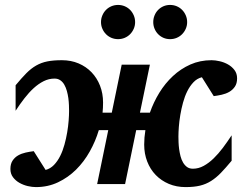

<svg xmlns="http://www.w3.org/2000/svg" viewBox="-20 -743 998 775"><path d="M937 -426.8Q937 -406.2 928 -393.1Q918.9 -379.9 905.3 -372.1Q891.6 -364.3 874.8 -360.6Q857.9 -356.9 842.8 -355L794.9 -431.2Q775.4 -426.3 761 -411.1Q746.6 -396 736.1 -375Q725.6 -354 718.8 -328.9Q711.9 -303.7 707.8 -278.8Q703.6 -253.9 701.9 -231.2Q700.2 -208.5 700.2 -191.9Q700.2 -182.1 700.7 -168.7Q701.2 -155.3 703.1 -140.9Q705.1 -126.5 708.7 -112.3Q712.4 -98.1 719 -86.9Q725.6 -75.7 735.1 -68.8Q744.6 -62 758.8 -62Q781.2 -62 802.2 -73.5Q823.2 -85 842.5 -103.8Q861.8 -122.6 879.9 -146.7Q897.9 -170.9 915 -196.8V-94.2Q891.1 -65.4 871.8 -45.4Q852.5 -25.4 832 -12.5Q811.5 0.5 787.4 6.3Q763.2 12.2 729 12.2Q692.4 12.2 661.6 -0.7Q630.9 -13.7 608.6 -36.6Q586.4 -59.6 574.2 -91.1Q562 -122.6 562 -159.2Q562 -173.3 563.2 -188.2Q564.5 -203.1 566.9 -217.8H529.8L484.9 0H372.1L417 -217.8H378.9Q365.7 -173.3 342.5 -131.8Q319.3 -90.3 287.1 -58.3Q254.9 -26.4 214.1 -7.1Q173.3 12.2 125 12.2Q109.9 12.2 92 8.1Q74.2 3.9 58.6 -4.9Q43 -13.7 32.5 -27.6Q22 -41.5 22 -61Q22 -81.5 30.8 -94.7Q39.6 -107.9 53.2 -115.7Q66.9 -123.5 83.7 -127.2Q100.6 -130.9 116.2 -132.8L164.1 -57.1Q183.1 -62 197.8 -77.1Q212.4 -92.3 222.9 -113.3Q233.4 -134.3 240.2 -159.2Q247.1 -184.1 251.2 -208.7Q255.4 -233.4 257.1 -256.1Q258.8 -278.8 258.8 -294.9Q258.8 -304.7 258.3 -318.4Q257.8 -332 255.9 -346.7Q253.9 -361.3 250 -375.5Q246.1 -389.6 239.7 -400.9Q233.4 -412.1 223.6 -418.9Q213.9 -425.8 200.2 -425.8Q177.2 -425.8 156.2 -415.3Q135.3 -404.8 116 -387.2Q96.7 -369.6 78.4 -345.9Q60.1 -322.3 43 -295.9V-398.9Q66.9 -427.7 86.2 -447.3Q105.5 -466.8 126 -478.5Q146.5 -490.2 170.9 -495.1Q195.3 -500 230 -500Q266.6 -500 297.1 -487.1Q327.6 -474.1 349.6 -451.2Q371.6 -428.2 383.8 -397Q396 -365.7 396 -329.1Q396 -318.4 395.5 -308.3Q395 -298.3 394 -288.1H431.2L471.2 -481.9H585L544.9 -288.1H585Q599.6 -330.1 623 -368.4Q646.5 -406.7 678 -436Q709.5 -465.3 748.5 -482.7Q787.6 -500 834 -500Q849.1 -500 866.9 -495.8Q884.8 -491.7 900.4 -482.9Q916 -474.1 926.5 -460.2Q937 -446.3 937 -426.8ZM525.4 -653.8Q525.4 -639.6 520 -627.2Q514.6 -614.7 505.4 -605.2Q496.1 -595.7 483.4 -590.3Q470.7 -585 456.5 -585Q442.4 -585 429.7 -590.3Q417 -595.7 407.7 -605.2Q398.4 -614.7 393.1 -627.2Q387.7 -639.6 387.7 -653.8Q387.7 -668 393.1 -680.7Q398.4 -693.4 407.7 -702.9Q417 -712.4 429.7 -717.8Q442.4 -723.1 456.5 -723.1Q470.7 -723.1 483.4 -717.8Q496.1 -712.4 505.4 -702.9Q514.6 -693.4 520 -680.7Q525.4 -668 525.4 -653.8ZM735.4 -653.8Q735.4 -639.6 730 -627.2Q724.6 -614.7 715.3 -605.2Q706.1 -595.7 693.4 -590.3Q680.7 -585 666.5 -585Q652.3 -585 639.9 -590.3Q627.4 -595.7 618.2 -605.2Q608.9 -614.7 603.8 -627.2Q598.6 -639.6 598.6 -653.8Q598.6 -668 603.8 -680.7Q608.9 -693.4 618.2 -702.9Q627.4 -712.4 639.9 -717.8Q652.3 -723.1 666.5 -723.1Q680.7 -723.1 693.4 -717.8Q706.1 -712.4 715.3 -702.9Q724.6 -693.4 730 -680.7Q735.4 -668 735.4 -653.8Z"/></svg>

Font: Charis SIL Cyr
Style: Bold Italic
Weight: 700
Italic angle: -11°
Foundry: SIL International
Version: Version 5.000